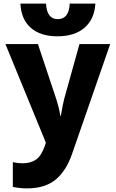

<svg xmlns="http://www.w3.org/2000/svg" viewBox="-20 -797 640 1063"><path d="M128 246Q110 246 91 244Q72 242 51 238V101Q80 107 104 107Q150 107 179.5 86.5Q209 66 228 11L234 -7L10 -553H190L292 -247Q298 -228 303.5 -207Q309 -186 314 -156H317Q321 -182 326.5 -209.5Q332 -237 335 -248L420 -553H590L379 55Q347 148 288.5 197Q230 246 128 246ZM298 -596Q204 -596 150.5 -643Q97 -690 93 -777H235Q239 -691 300 -691Q362 -691 366 -777H508Q503 -691 448 -643.5Q393 -596 298 -596Z"/></svg>

Font: Noto Sans Mono Black
Style: Regular
Weight: 900
Designer: Monotype Design Team
Foundry: Monotype Imaging Inc.
Version: Version 2.014